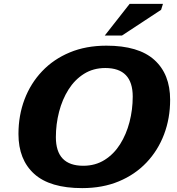

<svg xmlns="http://www.w3.org/2000/svg" viewBox="-20 -955 913 988"><path d="M855.5 -441.5Q855.5 -346 824.2 -263.5Q793 -181 734 -118.8Q675 -56.5 591.5 -21.8Q508 13 403 13Q237 13 156 -60.2Q75 -133.5 75 -265.5Q75 -361 106.2 -443.5Q137.5 -526 196.5 -588.2Q255.5 -650.5 339 -685.2Q422.5 -720 527.5 -720Q693 -720 774.2 -646.8Q855.5 -573.5 855.5 -441.5ZM267.5 -249Q267.5 -102 408.5 -102Q470.5 -102 518.2 -132Q566 -162 598 -212.8Q630 -263.5 646.5 -327.2Q663 -391 663 -458Q663 -605 522 -605Q460 -605 412.2 -575Q364.5 -545 332.5 -494.2Q300.5 -443.5 284 -379.8Q267.5 -316 267.5 -249ZM519 -772 647 -935H818.5L809 -904.5L607.5 -772Z"/></svg>

Font: Newsreader 6pt
Style: Bold Italic
Weight: 700
Italic angle: -17°
Designer: Hugues Gentile
Foundry: Production Type
Version: Version 1.003; ttfautohint (v1.8.3)